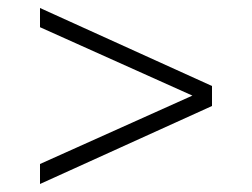

<svg xmlns="http://www.w3.org/2000/svg" viewBox="-20 -600 630 480"><path d="M80 -140V-190L461 -361L80 -532V-580L510 -385V-335Z"/></svg>

Font: PT Root UI Light
Style: Regular
Weight: 300
Designer: Vitaly Kuzmin
Foundry: ParaType Ltd.
Version: Version 2.000G